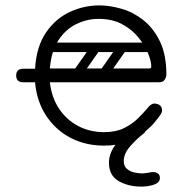

<svg xmlns="http://www.w3.org/2000/svg" viewBox="-20 -530 677 712"><path d="M366 10Q296 10 240.5 -19.5Q185 -49 150.5 -102Q116 -155 110 -225H66Q40 -225 40 -250Q40 -275 66 -275H110Q115 -358 151 -410Q187 -462 239.5 -486Q292 -510 348 -510Q387 -510 430.5 -497.5Q474 -485 511.5 -455.5Q549 -426 573 -376.5Q597 -327 597 -253Q597 -245 591 -235Q585 -225 571 -225H165Q171 -170 198 -128.5Q225 -87 268.5 -63.5Q312 -40 366 -40Q409 -40 439 -54.5Q469 -69 490 -89.5Q511 -110 527 -129Q533 -137 539.5 -141.5Q546 -146 553 -146Q557 -146 562.5 -144.5Q568 -143 571 -141Q581 -134 581 -120Q581 -114 576 -106Q571 -98 553 -76Q541 -61 517 -41Q493 -21 455.5 -5.5Q418 10 366 10ZM165 -276H533Q541 -276 541 -283Q541 -303 529 -332.5Q517 -362 493 -391.5Q469 -421 432.5 -440.5Q396 -460 346 -460Q302 -460 262.5 -440.5Q223 -421 196.5 -380.5Q170 -340 165 -276ZM451 -372H554V-337H451ZM345 -366Q358 -356 349 -343L283 -249Q274 -235 258 -246Q245 -256 254 -269L320 -363Q324 -368 331 -369.5Q338 -371 345 -366ZM443 -366Q456 -356 447 -343L381 -249Q372 -235 356 -246Q343 -256 352 -269L418 -363Q422 -368 429 -369.5Q436 -371 443 -366ZM147 -259Q147 -276 164 -276H496Q513 -276 513 -259Q513 -241 497 -241H165Q147 -241 147 -259ZM147 -355Q147 -372 164 -372H496Q513 -372 513 -355Q513 -337 497 -337H165Q147 -337 147 -355ZM506 -61Q516 -61 519 -51.5Q522 -42 514 -36Q489 -17 464 11Q439 39 439 67Q439 86 450.5 96Q462 106 478 109.5Q494 113 506 113Q517 113 529.5 110.5Q542 108 548 108Q559 108 566 113.5Q573 119 573 130Q573 147 551.5 154.5Q530 162 504 162Q456 162 420 141.5Q384 121 384 73Q384 41 406.5 9Q429 -23 479 -61Z"/></svg>

Font: Agu Display Uzo
Style: Regular
Weight: 400
Designer: Oluwaseun Badejo
Version: Version 1.103